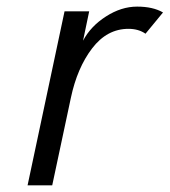

<svg xmlns="http://www.w3.org/2000/svg" viewBox="-20 -558 511 578"><path d="M470.7 -520.5 418 -456.5Q397 -471.2 366.7 -471.2Q302.2 -471.2 257.3 -412.4Q212.4 -353.5 193.4 -263.7L137.2 0H63L174.3 -523.9H248.5L230 -435.5Q252.9 -479 299.1 -508.5Q345.2 -538.1 392.8 -538.1Q440.4 -538.1 470.7 -520.5Z"/></svg>

Font: Tuffy
Style: Italic
Weight: 400
Italic angle: -12°
Designer: Thatcher Ulrich, Karoly Barta and Michael Everson
Version: Version 001.271